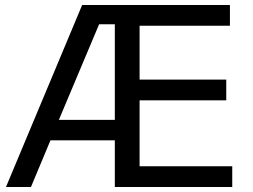

<svg xmlns="http://www.w3.org/2000/svg" viewBox="-20 -749 1014 769"><path d="M900.9 -729V-646H539.1V-430.2H886.2V-347.2H539.1V-83H910.2V0H439.9V-187H182.1L104 0H3.9L309.1 -729ZM377 -651.9 215.8 -269H439.9V-651.9Z"/></svg>

Font: Pangururan
Style: Regular
Weight: 400
Designer: Uli Kozok
Foundry: Michael Everson and Uli Kozok
Version: Version 1.005